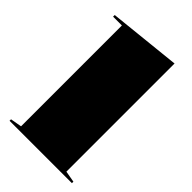

<svg xmlns="http://www.w3.org/2000/svg" viewBox="-224 -828 910 910"><g transform="rotate(45 231.0 -372.5)"><path d="M385 -20 442 -10V0H24V-10L81 -20V-696H22V-707L385 -745Z"/></g></svg>

Font: Kalnia SemiExpanded SemiBold
Style: Regular
Weight: 600
Width: 6
Designer: Frida Medrano
Foundry: Frida Medrano
Version: Version 1.105